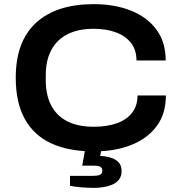

<svg xmlns="http://www.w3.org/2000/svg" viewBox="-20 -719 874 927"><path d="M433 12Q311 12 227 -27Q143 -66 99.5 -145Q56 -224 56 -344Q56 -519 154 -609Q252 -699 433 -699Q533 -699 611.5 -668Q690 -637 735 -576.5Q780 -516 780 -427H639Q639 -477 613 -511Q587 -545 540.5 -562.5Q494 -580 432 -580Q358 -580 306.5 -554Q255 -528 228 -478Q201 -428 201 -356V-332Q201 -259 228 -208.5Q255 -158 306.5 -132.5Q358 -107 433 -107Q497 -107 544.5 -124Q592 -141 618 -175Q644 -209 644 -258H781Q781 -170 736.5 -110Q692 -50 613.5 -19Q535 12 433 12ZM434 188Q405 188 373.5 185.5Q342 183 318 178V130H431Q451 130 462.5 125Q474 120 474 105Q474 92 465 86.5Q456 81 433 81H377L395 -20H473L464 34Q492 35 515.5 42.5Q539 50 553 65Q567 80 567 107Q567 132 554.5 148Q542 164 522 172.5Q502 181 479 184.5Q456 188 434 188Z"/></svg>

Font: Archivo SemiBold SemiExpanded
Style: Regular
Weight: 600
Width: 6
Version: Version 2.001